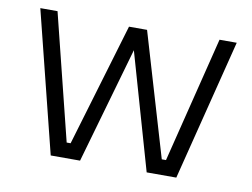

<svg xmlns="http://www.w3.org/2000/svg" viewBox="-61 -585 880 670"><g transform="rotate(10 379.0 -250.0)"><path d="M31 -500H92L203 -54H217L347 -490H411L540 -54H555L666 -500H727L601 0H496L378 -412L260 0H156Z"/></g></svg>

Font: TypoPRO Titillium Text
Style: 250 wt
Weight: 300
Designer: Accademia di Belle Arti di Urbino and others
Foundry: Accademia di Belle Arti di Urbino and others.
Version: Version 25.000